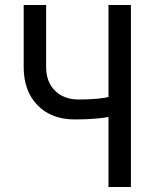

<svg xmlns="http://www.w3.org/2000/svg" viewBox="-20 -750 640 770"><path d="M415 0V-281Q402 -278 366.5 -274.5Q331 -271 280 -271Q186 -271 130.5 -328Q75 -385 75 -481V-730H165V-481Q165 -422 200.5 -386.5Q236 -351 295 -351Q343 -351 374 -354.5Q405 -358 415 -361V-730H505V0Z"/></svg>

Font: JetBrains Mono Zero
Style: Regular-Zero
Weight: 400
Designer: Philipp Nurullin, Konstantin Bulenkov
Foundry: JetBrains
Version: Version 2.211